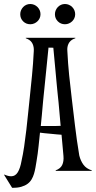

<svg xmlns="http://www.w3.org/2000/svg" viewBox="-59 -832 467 935"><path d="M250 -72.8Q247.6 -98.6 245.4 -124Q243.2 -149.4 240.7 -175.8Q230 -176.8 216.8 -177.7Q203.6 -178.7 186 -180.7Q170.4 -182.1 158 -183.3Q145.5 -184.6 135.7 -186Q134.3 -172.4 132.6 -155.8Q130.9 -139.2 128.9 -120.8Q127 -102.5 124.5 -83.5Q122.1 -64.5 118.7 -45.9Q116.2 -30.8 113.5 -15.1Q110.8 0.5 106.4 14.9Q102.1 29.3 94.7 41.7Q87.4 54.2 75.2 63.2Q63 72.3 44.7 77.6Q26.4 83 0 82.5L-39.1 19.5L-37.6 18.1Q-19.5 26.4 -4.4 26.4Q15.6 26.4 27.6 6.8Q39.6 -12.7 45.9 -48.8Q52.7 -78.6 58.6 -118.2Q64.5 -157.7 69.3 -199.7Q74.2 -241.7 78.1 -281.7Q82 -321.8 85.4 -352.1Q91.3 -408.7 96.9 -465.1Q102.5 -521.5 105.5 -583Q106.9 -603.5 99.4 -619.1Q91.8 -634.8 74.2 -642.6L66.9 -645.5L66.4 -647.9H308.1L307.6 -645.5L299.8 -642.6Q282.2 -634.8 274.7 -619.1Q267.1 -603.5 269 -583Q272 -521.5 277.8 -465.3Q283.7 -409.2 290.5 -352.1Q298.3 -288.1 306.2 -220.7Q314 -153.3 327.1 -74.7Q333.5 -48.8 347.4 -29.8Q361.3 -10.7 387.7 -2.4L388.2 0H212.4L211.9 -2.4Q235.4 -10.7 243.9 -28.6Q252.4 -46.4 250 -72.8ZM186.5 -218.3Q201.2 -218.3 213.6 -218.5Q226.1 -218.8 236.3 -219.2L226.1 -334Q225.1 -343.3 223.4 -359.4Q221.7 -375.5 219.7 -395.8Q217.8 -416 215.6 -439Q213.4 -461.9 211.4 -484.9Q206.1 -537.6 200.7 -599.6L177.2 -600.1Q171.4 -540.5 166 -488.3Q163.6 -465.8 161.4 -442.9Q159.2 -419.9 157 -399.4Q154.8 -378.9 153.1 -361.8Q151.4 -344.7 150.4 -334Q147 -299.3 144.8 -271.5Q142.6 -243.7 139.6 -218.3ZM208.5 -762.7Q208.5 -772.9 212.4 -782Q216.3 -791 222.9 -797.9Q229.5 -804.7 238.3 -808.6Q247.1 -812.5 257.3 -812.5Q267.6 -812.5 276.6 -808.6Q285.6 -804.7 292.5 -797.9Q299.3 -791 303.2 -782Q307.1 -772.9 307.1 -762.7Q307.1 -752.4 303.2 -743.7Q299.3 -734.9 292.5 -728.3Q285.6 -721.7 276.6 -717.8Q267.6 -713.9 257.3 -713.9Q236.8 -713.9 222.7 -728Q208.5 -742.2 208.5 -762.7ZM39.6 -762.7Q39.6 -772.9 43.5 -782Q47.4 -791 54 -797.9Q60.5 -804.7 69.3 -808.6Q78.1 -812.5 88.4 -812.5Q98.6 -812.5 107.7 -808.6Q116.7 -804.7 123.5 -797.9Q130.4 -791 134.3 -782Q138.2 -772.9 138.2 -762.7Q138.2 -752.4 134.3 -743.7Q130.4 -734.9 123.5 -728.3Q116.7 -721.7 107.7 -717.8Q98.6 -713.9 88.4 -713.9Q67.9 -713.9 53.7 -728Q39.6 -742.2 39.6 -762.7Z"/></svg>

Font: Smythe
Style: Regular
Weight: 400
Version: Version 1.000